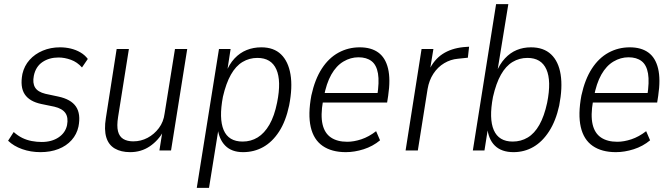

<svg xmlns="http://www.w3.org/2000/svg" viewBox="-20 -725 3237 925"><path d="M175 8Q128 8 87 -6.5Q46 -21 19 -47L46 -89Q66 -71 87.5 -60.5Q109 -50 133 -45.5Q157 -41 181 -41Q229 -41 262 -63Q295 -85 303 -122Q310 -159 295 -180.5Q280 -202 242 -211L179 -224Q122 -236 99 -271Q76 -306 88 -369Q97 -408 122.5 -436.5Q148 -465 186 -481Q224 -497 269 -497Q296 -497 321 -491Q346 -485 367.5 -472.5Q389 -460 403 -441L375 -400Q352 -426 321.5 -437Q291 -448 262 -448Q217 -448 184.5 -426Q152 -404 143 -360Q136 -325 149 -303.5Q162 -282 199 -273L260 -260Q322 -247 346 -211.5Q370 -176 358 -115Q350 -78 325 -50Q300 -22 261.5 -7Q223 8 175 8Z M607 8Q563 8 533 -9.5Q503 -27 492 -63.5Q481 -100 490 -156L542 -489H601L549 -162Q542 -118 548.5 -92.5Q555 -67 574 -55.5Q593 -44 622 -44Q659 -44 691 -61Q723 -78 745.5 -108Q768 -138 773 -178L823 -489H882L804 0H748L763 -95H769Q743 -48 701.5 -20Q660 8 607 8Z M928 180 1035 -489H1091L1073 -372H1067Q1084 -416 1110 -443.5Q1136 -471 1168.5 -484Q1201 -497 1239 -497Q1299 -497 1334 -463Q1369 -429 1379.5 -366.5Q1390 -304 1373 -217Q1357 -141 1324.5 -91Q1292 -41 1248 -16.5Q1204 8 1151 8Q1096 8 1065 -23.5Q1034 -55 1028 -112H1034L987 180ZM1149 -43Q1189 -43 1221.5 -63Q1254 -83 1278 -124.5Q1302 -166 1315 -231Q1336 -335 1311.5 -390.5Q1287 -446 1220 -446Q1181 -446 1148.5 -426.5Q1116 -407 1092.5 -365.5Q1069 -324 1054 -259Q1034 -154 1057.5 -98.5Q1081 -43 1149 -43Z M1646 8Q1578 8 1534.5 -22Q1491 -52 1477 -113Q1463 -174 1480 -265Q1497 -343 1530.5 -394.5Q1564 -446 1611 -471.5Q1658 -497 1713 -497Q1768 -497 1802.5 -472Q1837 -447 1849.5 -395Q1862 -343 1850 -263L1845 -231H1520L1528 -277H1815L1797 -261Q1808 -330 1801 -371Q1794 -412 1770 -430.5Q1746 -449 1707 -449Q1669 -449 1634.5 -428.5Q1600 -408 1576 -365.5Q1552 -323 1540 -257L1536 -238Q1524 -169 1534 -126Q1544 -83 1574.5 -62.5Q1605 -42 1653 -42Q1685 -42 1721 -54Q1757 -66 1792 -93L1811 -49Q1776 -20 1732 -6Q1688 8 1646 8Z M1934 0 2011 -489H2068L2051 -385H2046Q2071 -438 2112.5 -465Q2154 -492 2213 -498L2240 -500L2234 -447L2186 -442Q2151 -439 2120 -420.5Q2089 -402 2068 -370Q2047 -338 2040 -296L1993 0Z M2454 8Q2396 8 2364 -23.5Q2332 -55 2327 -114H2332L2314 0H2258L2370 -705H2429L2375 -374H2370Q2387 -416 2412.5 -443.5Q2438 -471 2469.5 -484Q2501 -497 2538 -497Q2599 -497 2635 -463Q2671 -429 2681 -366Q2691 -303 2674 -216Q2658 -143 2625.5 -92.5Q2593 -42 2549.5 -17Q2506 8 2454 8ZM2450 -43Q2490 -43 2522.5 -62.5Q2555 -82 2578.5 -123.5Q2602 -165 2616 -230Q2637 -335 2612.5 -390.5Q2588 -446 2521 -446Q2482 -446 2449.5 -426.5Q2417 -407 2393.5 -365.5Q2370 -324 2355 -258Q2335 -153 2359 -98Q2383 -43 2450 -43Z M2947 8Q2879 8 2835.5 -22Q2792 -52 2778 -113Q2764 -174 2781 -265Q2798 -343 2831.5 -394.5Q2865 -446 2912 -471.5Q2959 -497 3014 -497Q3069 -497 3103.5 -472Q3138 -447 3150.5 -395Q3163 -343 3151 -263L3146 -231H2821L2829 -277H3116L3098 -261Q3109 -330 3102 -371Q3095 -412 3071 -430.5Q3047 -449 3008 -449Q2970 -449 2935.5 -428.5Q2901 -408 2877 -365.5Q2853 -323 2841 -257L2837 -238Q2825 -169 2835 -126Q2845 -83 2875.5 -62.5Q2906 -42 2954 -42Q2986 -42 3022 -54Q3058 -66 3093 -93L3112 -49Q3077 -20 3033 -6Q2989 8 2947 8Z"/></svg>

Font: Nunito Sans 10pt Condensed Light
Style: Italic
Weight: 300
Width: 3
Italic angle: -9°
Designer: Vernon Adams
Foundry: Vernon Adams
Version: Version 3.101;gftools[0.9.27]